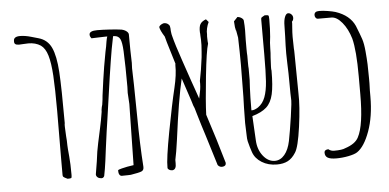

<svg xmlns="http://www.w3.org/2000/svg" viewBox="-48 -757 1739 858"><g transform="rotate(-5 821.5 -328.0)"><path d="M203 -27V-100L204 -315Q204 -416 200.5 -473.5Q197 -531 187 -564.5Q177 -598 157 -612Q134 -627 102 -627Q90 -627 79.5 -626Q69 -625 60 -625Q49 -625 43.5 -629Q38 -633 39 -644Q39 -663 68 -663Q90 -663 117.5 -655Q145 -647 149 -646Q189 -635 206.5 -597.5Q224 -560 228.5 -487.5Q233 -415 233 -258Q233 -254 232 -251V-241L234 -199Q236 -180 236 -158Q236 -149 240 -107Q243 -74 243 -28V-23Q243 -13 240.5 -11Q238 -9 224 -9Q209 -16 206 -19Q203 -22 203 -27Z M566 -30Q566 -17 555 -12.5Q544 -8 507 -2Q504 -2 495 -1.5Q486 -1 467 -1Q460 -1 456 -7.5Q452 -14 452 -26Q452 -30 470 -34Q493 -40 523 -44L528 -318L525 -368L526 -395Q526 -488 523 -555Q521 -595 513.5 -610Q506 -625 487 -626H482L471 -570Q455 -479 424 -256Q418 -219 406 -128Q404 -111 399 -73.5Q394 -36 388 -7Q386 -2 381.5 0.5Q377 3 370 1Q361 0 355.5 -6.5Q350 -13 352 -21Q353 -26 361 -76Q366 -120 374 -156L388 -221Q396 -257 401 -290Q402 -294 402 -302L404 -314Q405 -318 405 -318L407 -325Q411 -350 412 -366Q414 -382 421.5 -436Q429 -490 442 -559L447 -583Q448 -590 450.5 -604.5Q453 -619 456 -627H447L413 -626Q402 -625 385 -625Q384 -627 381 -631Q378 -635 378 -642Q378 -659 414 -659Q437 -659 469 -657Q501 -655 522 -652Q536 -649 545 -641.5Q554 -634 553 -625Q553 -549 555 -500L554 -476Q556 -435 558 -261Q559 -133 566 -34Z M934 -16Q934 -6 923 -3H922Q920 -2 916 -2Q909 -2 903 -6Q897 -10 896 -16Q886 -49 864 -120L856 -146Q841 -192 824 -250L817 -274Q816 -278 812 -286L805 -309L771 -411Q749 -318 726 -140Q718 -82 711 -51V-43V-36Q712 -8 694 -6Q685 -6 679 -10Q673 -14 673 -19V-20Q672 -58 695 -180Q718 -302 735 -372Q749 -431 748 -472Q748 -477 749 -479Q739 -510 719 -578L712 -604Q693 -634 691 -649Q695 -658 709 -663Q711 -664 716 -664Q723 -664 730 -659.5Q737 -655 739 -648Q741 -640 741 -627Q743 -609 745 -604Q755 -564 780 -491.5Q805 -419 813 -395Q818 -381 825 -361Q832 -341 841 -315Q842 -321 847 -344Q852 -367 851 -393L860 -442L864 -470Q869 -501 870 -522Q873 -555 872 -576Q872 -586 871 -593Q871 -605 870 -609Q869 -634 876 -646Q883 -658 902 -665L913 -652Q907 -640 903.5 -625Q900 -610 901 -597Q900 -589 900.5 -581Q901 -573 901 -566L902 -556Q892 -525 880 -412Q868 -299 866 -240Q904 -124 934 -19Z M1284 -621Q1285 -617 1283 -596Q1281 -572 1281 -553L1282 -501Q1283 -493 1283 -476L1285 -299Q1287 -242 1274.5 -150.5Q1262 -59 1246 -36Q1231 -12 1211 -1.5Q1191 9 1162 9Q1123 9 1094 -9Q1065 -27 1055 -56Q1052 -65 1047.5 -79.5Q1043 -94 1040.5 -105.5Q1038 -117 1038 -131Q1036 -171 1036 -188L1037 -257Q1039 -307 1039 -348Q1040 -386 1040 -450Q1040 -503 1038 -571L1032 -604H1031Q1027 -620 1027 -632L1026 -645L1043 -663Q1054 -662 1062 -656Q1070 -650 1070 -644Q1072 -622 1072 -601L1071 -558V-516Q1071 -497 1072 -487V-458Q1072 -436 1073 -429V-378L1071 -343Q1069 -301 1069 -249V-242H1072Q1083 -242 1099 -252Q1121 -267 1131.5 -295Q1142 -323 1145 -365.5Q1148 -408 1148 -486V-569V-642Q1148 -649 1150 -651Q1152 -653 1165 -660Q1179 -660 1181.5 -657.5Q1184 -655 1184 -641Q1184 -595 1181 -562Q1177 -534 1177 -511Q1177 -489 1175 -470L1173 -428V-418Q1174 -415 1174 -411Q1174 -343 1165.5 -305.5Q1157 -268 1135 -248Q1113 -228 1071 -216L1077 -106Q1079 -65 1101.5 -36.5Q1124 -8 1154 -8Q1179 -8 1197.5 -30Q1216 -52 1224 -91Q1232 -131 1242 -198.5Q1252 -266 1250 -280Q1249 -297 1249 -338Q1249 -397 1247 -439Q1246 -455 1246 -482Q1246 -516 1248 -558L1249 -604Q1249 -630 1255 -645Q1261 -660 1270 -660Q1278 -660 1284.5 -653.5Q1291 -647 1291 -638Q1291 -627 1284 -621Z M1378 -25Q1378 -38 1396 -39Q1407 -30 1421 -30Q1458 -30 1472 -37Q1518 -52 1532 -80Q1560 -132 1560 -272V-319V-352Q1560 -468 1546 -522Q1533 -566 1509 -595Q1485 -624 1461 -624H1400Q1395 -624 1391 -629Q1387 -634 1387 -641Q1387 -658 1409 -658Q1426 -658 1447.5 -654.5Q1469 -651 1482 -647Q1545 -626 1567 -577Q1583 -537 1590 -516Q1597 -495 1600 -460Q1603 -427 1604 -402Q1605 -377 1605 -340V-316Q1605 -297 1604 -285V-284V-257Q1604 -168 1580 -102Q1556 -36 1523 -14Q1511 -6 1483.5 -0.5Q1456 5 1429 5Q1402 5 1390 -2Q1378 -9 1378 -25Z"/></g></svg>

Font: Amatic SC
Style: Regular
Weight: 400
Designer: Multiple Designers
Foundry: Vernon Adams
Version: Version 2.505